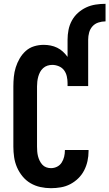

<svg xmlns="http://www.w3.org/2000/svg" viewBox="-20 -978 573 1006"><path d="M334 -770Q334 -796 339 -821.5Q344 -847 356.5 -870Q369 -893 388.5 -910.5Q408 -928 431.5 -939Q455 -950 481 -954Q507 -958 533 -958V-866Q514 -866 495.5 -860Q477 -854 464.5 -840Q452 -826 447 -807.5Q442 -789 442 -770ZM247 8Q219 8 191.5 2Q164 -4 140 -18Q116 -32 98 -54Q80 -76 69 -101.5Q58 -127 54 -154.5Q50 -182 50 -210V-525Q50 -550 52.5 -575.5Q55 -601 62.5 -625Q70 -649 83 -671.5Q96 -694 115 -711Q134 -728 158.5 -735.5Q183 -743 209 -743Q227 -743 245 -739.5Q263 -736 279.5 -728Q296 -720 309.5 -707.5Q323 -695 334 -680V-770H442V-527H334V-543Q334 -560 330 -578Q326 -596 315.5 -610Q305 -624 288 -631Q271 -638 254 -638Q241 -638 228.5 -634Q216 -630 206 -621Q196 -612 190 -600.5Q184 -589 180.5 -576.5Q177 -564 175.5 -551Q174 -538 174 -525V-210Q174 -198 175 -185Q176 -172 179 -160Q182 -148 187.5 -136.5Q193 -125 201.5 -115.5Q210 -106 222 -101.5Q234 -97 247 -97Q264 -97 279 -104.5Q294 -112 303 -126Q312 -140 316 -156.5Q320 -173 320 -189V-192H444V-186Q444 -160 438.5 -134.5Q433 -109 421 -85.5Q409 -62 390 -43.5Q371 -25 348 -13Q325 -1 299 3.5Q273 8 247 8Z"/></svg>

Font: Iosevka Extrabold
Style: Regular
Weight: 800
Monospace: yes
Designer: Belleve Invis
Foundry: Belleve Invis
Version: Version 32.5.0; ttfautohint (v1.8.4)